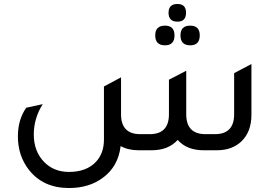

<svg xmlns="http://www.w3.org/2000/svg" viewBox="-20 -756 1375 966"><path d="M873 -647Q828 -647 828 -692Q828 -736 873 -736Q916 -736 916 -692Q916 -647 873 -647ZM810 -528Q761 -528 761 -578Q761 -627 810 -627Q858 -627 858 -578Q858 -528 810 -528ZM888 -578Q888 -627 937 -627Q985 -627 985 -578Q985 -528 937 -528Q888 -528 888 -578ZM1158 -388 1245 -434V-178Q1245 -93 1194 -44Q1147 0 1071 0H1004Q920 0 874 -52Q827 0 743 0H677Q625 0 587 -21Q575 81 498 138Q429 190 327 190Q197 190 125 98Q70 27 70 -70Q70 -154 112 -214L195 -232Q150 -161 150 -79Q150 5 202 59Q251 109 327 109Q415 109 463 58Q503 15 503 -54V-321L589 -367V-181Q589 -81 686 -81H733Q830 -81 830 -181V-355L917 -400V-181Q917 -81 1014 -81H1061Q1158 -81 1158 -181Z"/></svg>

Font: Space Grotesk Medium
Style: Regular
Weight: 500
Designer: Florian Karsten
Foundry: Florian Karsten
Version: Version 2.000